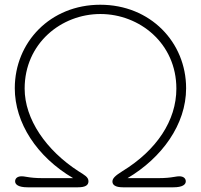

<svg xmlns="http://www.w3.org/2000/svg" viewBox="-20 -798 856 818"><path d="M44.4 -25.4C44.4 -11.7 58.6 0 97.7 0H311.5C344.7 0 356.9 -9.3 356.9 -25.9C356.9 -43.9 339.4 -52.7 314.5 -68.4C176.3 -157.7 85 -290.5 85 -420.4C85 -613.8 241.7 -738.3 407.7 -738.3C574.2 -738.3 731.4 -613.8 731.4 -420.4C731.4 -284.2 647 -157.7 501 -68.4C469.7 -48.8 459 -37.6 459 -24.4C459 -10.7 470.7 0 503.9 0H718.3C757.8 0 771.5 -11.7 771.5 -25.4C771.5 -37.6 762.2 -46.9 743.7 -46.9C739.3 -46.9 733.4 -46.4 719.2 -43.9C706.1 -41.5 684.1 -39.1 656.2 -39.1H523.4C669.4 -125.5 772.9 -267.6 772.9 -421.9C772.9 -618.2 620.6 -777.8 407.2 -777.8C194.3 -777.8 43 -618.2 43 -421.9C43 -274.9 136.7 -129.9 291.5 -39.1H159.7C132.3 -39.1 109.9 -41.5 96.7 -43.9C83 -46.4 76.7 -46.9 72.3 -46.9C53.7 -46.9 44.4 -37.6 44.4 -25.4Z"/></svg>

Font: Limelight
Style: Regular
Weight: 400
Designer: Nicole Fally
Foundry: Nicole Fally
Version: Version 1.002